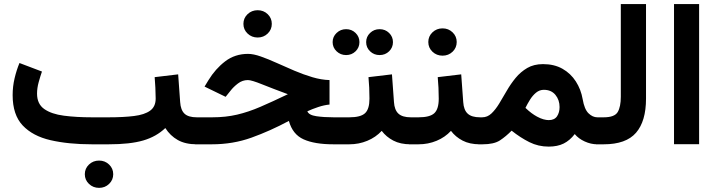

<svg xmlns="http://www.w3.org/2000/svg" viewBox="-20 -702 3489 934"><path d="M392.6 145.5Q392.6 117.7 412.8 98.4Q433.1 79.1 461.9 79.1Q490.7 79.1 510.7 98.4Q530.8 117.7 530.8 145.5Q530.8 173.3 510.7 192.6Q490.7 211.9 461.9 211.9Q433.1 211.9 412.8 192.6Q392.6 173.3 392.6 145.5ZM732.4 -326.7 846.7 -340.3 856.4 -205.6Q858.9 -167 877.4 -149.2Q896 -131.3 937.5 -131.3H948.7V0H937.5Q881.8 0 845 -20.8Q808.1 -41.5 784.2 -79.1Q740.2 -37.1 676.5 -18.6Q612.8 0 508.8 0H427.2Q313 0 226.1 -20Q139.2 -40 90.3 -91.8Q41.5 -143.6 41.5 -239.3Q41.5 -281.2 51 -321.3Q60.5 -361.3 74.7 -395.5L184.1 -354Q176.3 -331.5 168.2 -302.5Q160.2 -273.4 160.2 -246.6Q160.2 -196.3 195.3 -171.6Q230.5 -147 291 -139.2Q351.6 -131.3 427.2 -131.3H508.8Q581.1 -131.3 632.1 -137.7Q683.1 -144 710.2 -163.6Q737.3 -183.1 737.3 -222.7Q737.3 -247.1 735.8 -275.4Q734.4 -303.7 732.4 -326.7Z M1164.1 -585.9Q1164.1 -613.8 1184.3 -633.1Q1204.6 -652.3 1233.4 -652.3Q1262.2 -652.3 1282.2 -633.1Q1302.2 -613.8 1302.2 -585.9Q1302.2 -558.1 1282.2 -538.8Q1262.2 -519.5 1233.4 -519.5Q1204.6 -519.5 1184.3 -538.8Q1164.1 -558.1 1164.1 -585.9ZM1583 -312.5V-193.4Q1556.6 -190.9 1527.6 -181.2Q1498.5 -171.4 1475.1 -160.6Q1482.4 -142.1 1519 -136.7Q1555.7 -131.3 1603.5 -131.3H1630.4V0H1601.6Q1510.3 0 1456.8 -24.2Q1403.3 -48.3 1385.3 -113.8Q1293.9 -64.9 1203.6 -32.5Q1113.3 0 1010.7 0H929.2V-131.3H1012.2Q1078.1 -131.3 1133.3 -144.3Q1188.5 -157.2 1246.8 -182.4Q1305.2 -207.5 1380.4 -243.7Q1306.6 -271 1255.1 -291.7Q1203.6 -312.5 1186 -312.5Q1159.2 -312.5 1137.5 -295.9Q1115.7 -279.3 1101.1 -260.3L1077.6 -231L975.1 -280.8L994.1 -312Q1027.8 -367.2 1075.4 -403.6Q1123 -439.9 1186.5 -439.9Q1212.9 -439.9 1248.8 -427.2Q1284.7 -414.6 1326.2 -395.8Q1367.7 -377 1411.9 -358.2Q1456.1 -339.4 1499.8 -326.4Q1543.5 -313.5 1583 -312.5Z M1761.2 -497.1Q1761.2 -523.4 1780.3 -541.7Q1799.3 -560.1 1826.7 -560.1Q1854 -560.1 1872.8 -541.7Q1891.6 -523.4 1891.6 -497.1Q1891.6 -470.7 1872.8 -452.4Q1854 -434.1 1826.7 -434.1Q1799.3 -434.1 1780.3 -452.4Q1761.2 -470.7 1761.2 -497.1ZM1598.1 -497.1Q1598.1 -523.4 1617.4 -541.7Q1636.7 -560.1 1663.6 -560.1Q1690.9 -560.1 1709.7 -541.7Q1728.5 -523.4 1728.5 -497.1Q1728.5 -470.7 1709.7 -452.4Q1690.9 -434.1 1663.6 -434.1Q1636.7 -434.1 1617.4 -452.4Q1598.1 -470.7 1598.1 -497.1ZM1610.8 -131.3H1679.2Q1734.4 -131.3 1755.9 -151.4Q1777.3 -171.4 1777.3 -222.2Q1777.3 -249.5 1776.1 -275.4Q1774.9 -301.3 1772.5 -326.7L1886.7 -340.3L1896.5 -205.6Q1898.9 -167 1918.2 -149.2Q1937.5 -131.3 1978.5 -131.3H1988.8V0H1977.5Q1927.7 0 1893.3 -18.1Q1858.9 -36.1 1836.9 -65.4Q1808.1 -34.2 1766.8 -17.1Q1725.6 0 1679.2 0H1610.8Z M2109.4 -326.7 2223.6 -340.3 2233.4 -205.6Q2235.8 -167 2255.1 -149.2Q2274.4 -131.3 2315.4 -131.3H2325.7V0H2314.5Q2264.6 0 2230.2 -18.1Q2195.8 -36.1 2173.8 -65.4Q2145 -34.2 2103.8 -17.1Q2062.5 0 2016.1 0H1969.2V-131.3H2016.1Q2071.3 -131.3 2092.8 -151.4Q2114.3 -171.4 2114.3 -222.2Q2114.3 -249.5 2113 -275.4Q2111.8 -301.3 2109.4 -326.7ZM2063.5 -497.6Q2063.5 -525.4 2083.7 -544.7Q2104 -564 2132.8 -564Q2161.6 -564 2181.6 -544.7Q2201.7 -525.4 2201.7 -497.6Q2201.7 -469.7 2181.6 -450.4Q2161.6 -431.2 2132.8 -431.2Q2104 -431.2 2083.7 -450.4Q2063.5 -469.7 2063.5 -497.6Z M2327.6 0H2306.2L2306.6 -131.3H2325.2Q2351.1 -131.3 2370.8 -150.1Q2390.6 -168.9 2408.4 -198.2Q2426.3 -227.5 2445.3 -260.7Q2464.4 -293.9 2488.5 -323.2Q2512.7 -352.5 2544.9 -371.3Q2577.1 -390.1 2621.6 -390.1Q2676.3 -390.1 2716.3 -367.4Q2756.3 -344.7 2781.2 -305.9Q2806.2 -267.1 2814.5 -219.2Q2822.8 -170.4 2842.8 -150.9Q2862.8 -131.3 2886.2 -131.3H2898.9V0H2885.7Q2854.5 0 2824.2 -13.9Q2793.9 -27.8 2775.9 -49.8Q2752 -18.6 2721.9 -3.7Q2691.9 11.2 2648.9 11.2Q2598.6 11.2 2555.2 -10.5Q2511.7 -32.2 2468.8 -66.4Q2440.9 -38.1 2411.9 -19Q2382.8 0 2327.6 0ZM2625.5 -265.1Q2604.5 -265.1 2587.6 -251.2Q2570.8 -237.3 2558.1 -216.8Q2545.4 -196.3 2536.1 -177.2Q2551.3 -162.6 2565.4 -152.1Q2579.6 -141.6 2592.3 -134.8Q2609.4 -125.5 2623.8 -121.6Q2638.2 -117.7 2649.4 -117.7Q2677.2 -117.7 2689.7 -136.2Q2702.1 -154.8 2702.1 -181.2Q2702.1 -215.8 2681.9 -240.5Q2661.6 -265.1 2625.5 -265.1Z M2879.4 -131.3H2917Q2969.7 -131.3 2984.9 -157Q3000 -182.6 3000 -231.4V-682.1H3122.6V-222.2Q3122.6 -112.3 3074 -56.2Q3025.4 0 2916.5 0H2879.4Z M3380.9 -682.1V-0.5H3258.8V-682.1Z"/></svg>

Font: Vazirmatn RD UI FD
Style: Bold
Weight: 700
Designer: Saber Rastikerdar
Foundry: Saber Rastikerdar
Version: Version 33.003